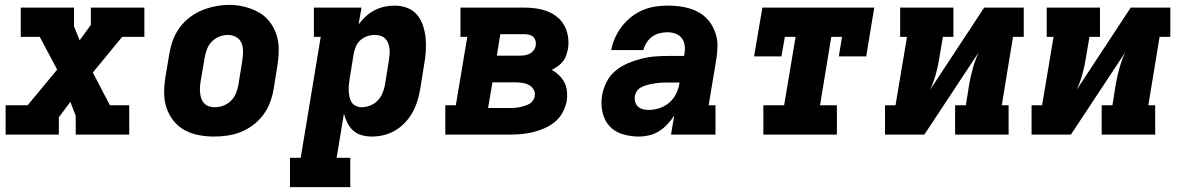

<svg xmlns="http://www.w3.org/2000/svg" viewBox="-20 -551 4840 786"><path d="M3 0V-120H93L214 -266L143 -400H65V-520H283V-443L306 -386L352 -449V-520H571V-400H480L360 -254L430 -120H509V0H290V-77L268 -134L221 -71V0Z M856 8Q824 8 793 2Q762 -4 735.5 -18.5Q709 -33 690 -57Q671 -81 661.5 -110Q652 -139 652 -171Q652 -203 657 -235L674 -335Q679 -363 689 -389.5Q699 -416 716.5 -439.5Q734 -463 758 -481Q782 -499 808.5 -509.5Q835 -520 862.5 -525.5Q890 -531 918 -531Q950 -531 980.5 -523.5Q1011 -516 1037.5 -501.5Q1064 -487 1083 -463Q1102 -439 1111.5 -410Q1121 -381 1121 -349Q1121 -317 1116 -285L1100 -185Q1095 -157 1085 -130.5Q1075 -104 1057.5 -80.5Q1040 -57 1016 -39Q992 -21 965.5 -10.5Q939 0 911 4Q883 8 856 8ZM859 -112Q877 -112 894.5 -118.5Q912 -125 925.5 -138.5Q939 -152 946 -169.5Q953 -187 956 -204L972 -304Q975 -323 975 -341Q975 -359 968.5 -375Q962 -391 946.5 -399.5Q931 -408 913 -408Q895 -408 877.5 -401Q860 -394 847 -380.5Q834 -367 827.5 -350Q821 -333 818 -316L801 -216Q799 -204 798.5 -191.5Q798 -179 799.5 -167.5Q801 -156 805 -145.5Q809 -135 817 -127Q825 -119 836 -115.5Q847 -112 859 -112Z M1167 215V95H1211L1293 -400H1265V-520H1460L1448 -451Q1461 -469 1477.5 -484Q1494 -499 1513.5 -509Q1533 -519 1553.5 -523.5Q1574 -528 1595 -528Q1623 -528 1647.5 -518.5Q1672 -509 1688 -489.5Q1704 -470 1712 -445Q1720 -420 1722.5 -393.5Q1725 -367 1723 -339.5Q1721 -312 1716 -285L1700 -185Q1696 -161 1688.5 -137Q1681 -113 1668.5 -90.5Q1656 -68 1638 -49Q1620 -30 1598 -17Q1576 -4 1551.5 2Q1527 8 1503 8Q1481 8 1461 2.5Q1441 -3 1426 -16.5Q1411 -30 1402 -48Q1393 -66 1388 -86L1358 95H1414V215ZM1461 -112Q1478 -112 1495.5 -119Q1513 -126 1526 -139.5Q1539 -153 1546 -170Q1553 -187 1556 -204L1572 -304Q1574 -316 1575 -328.5Q1576 -341 1574.5 -352.5Q1573 -364 1569 -374.5Q1565 -385 1557 -393Q1549 -401 1538 -404.5Q1527 -408 1515 -408Q1499 -408 1484 -403Q1469 -398 1456.5 -387.5Q1444 -377 1437.5 -362Q1431 -347 1428 -332L1412 -232Q1410 -219 1408.5 -206Q1407 -193 1407.5 -180.5Q1408 -168 1410.5 -155.5Q1413 -143 1419 -133Q1425 -123 1436.5 -117.5Q1448 -112 1461 -112Z M1803 0V-120H1846L1893 -400H1865V-520H2125Q2150 -520 2174.5 -516.5Q2199 -513 2221 -504.5Q2243 -496 2261.5 -481Q2280 -466 2291 -445Q2302 -424 2305.5 -399.5Q2309 -375 2305 -350Q2302 -337 2297.5 -323.5Q2293 -310 2284 -299Q2275 -288 2263 -279.5Q2251 -271 2239 -265Q2255 -256 2268.5 -243Q2282 -230 2290.5 -213.5Q2299 -197 2301 -177.5Q2303 -158 2300 -138Q2296 -115 2284 -92Q2272 -69 2252 -52.5Q2232 -36 2209 -26Q2186 -16 2162 -10Q2138 -4 2114 -2Q2090 0 2066 0ZM2014 -323H2106Q2116 -323 2127 -324.5Q2138 -326 2148 -331Q2158 -336 2165 -345.5Q2172 -355 2173 -365Q2175 -375 2172 -385Q2169 -395 2162 -401Q2155 -407 2145 -409Q2135 -411 2125 -411H2028ZM1978 -109H2066Q2076 -109 2086 -109.5Q2096 -110 2106 -112Q2116 -114 2126 -117Q2136 -120 2145.5 -125Q2155 -130 2161.5 -139Q2168 -148 2169 -158Q2172 -172 2164.5 -184.5Q2157 -197 2144.5 -203.5Q2132 -210 2117 -212Q2102 -214 2087 -214H1996Z M2595 8Q2561 8 2528 -2Q2495 -12 2474 -36Q2453 -60 2446 -93.5Q2439 -127 2445 -162Q2450 -189 2463.5 -216Q2477 -243 2500.5 -262Q2524 -281 2551.5 -292.5Q2579 -304 2607 -311Q2635 -318 2663 -320Q2691 -322 2719 -322H2780L2782 -330Q2785 -347 2783 -364Q2781 -381 2771.5 -394Q2762 -407 2746 -413Q2730 -419 2713 -419Q2697 -419 2680.5 -415Q2664 -411 2650 -401Q2636 -391 2627 -376.5Q2618 -362 2614 -346H2482Q2487 -372 2498 -396.5Q2509 -421 2525.5 -442.5Q2542 -464 2564 -481.5Q2586 -499 2611 -509.5Q2636 -520 2661.5 -524Q2687 -528 2713 -528Q2736 -528 2758 -525.5Q2780 -523 2801 -517Q2822 -511 2840.5 -500.5Q2859 -490 2873.5 -475Q2888 -460 2898 -441Q2908 -422 2913 -401Q2918 -380 2917 -357.5Q2916 -335 2913 -312L2881 -120H2909V0H2727L2740 -78Q2728 -59 2712.5 -42.5Q2697 -26 2678 -14Q2659 -2 2637.5 3Q2616 8 2595 8ZM2636 -101Q2658 -101 2680.5 -108.5Q2703 -116 2721 -132Q2739 -148 2749 -169.5Q2759 -191 2762 -213H2719Q2709 -213 2699 -213Q2689 -213 2679.5 -212Q2670 -211 2660 -209.5Q2650 -208 2640.5 -206Q2631 -204 2621 -200.5Q2611 -197 2602 -192Q2593 -187 2587 -178Q2581 -169 2579 -159Q2577 -147 2580 -135Q2583 -123 2591.5 -115Q2600 -107 2611.5 -104Q2623 -101 2636 -101Z M3105 0V-120H3190L3237 -400H3193L3179 -320H3067L3101 -520H3559L3526 -320H3414L3427 -400H3383L3337 -120H3406V0Z M3603 0V-120H3646L3693 -400H3665V-520H3883V-400H3840L3825 -312Q3820 -279 3811 -247Q3802 -215 3788 -184L4009 -520H4171V-400H4127L4081 -120H4109V0H3890V-120H3934L3948 -208Q3954 -241 3963 -273Q3972 -305 3986 -336L3764 0Z M4203 0V-120H4246L4293 -400H4265V-520H4483V-400H4440L4425 -312Q4420 -279 4411 -247Q4402 -215 4388 -184L4609 -520H4771V-400H4727L4681 -120H4709V0H4490V-120H4534L4548 -208Q4554 -241 4563 -273Q4572 -305 4586 -336L4364 0Z"/></svg>

Font: Iosevka Etoile Heavy Oblique
Style: Regular
Weight: 900
Italic angle: -9°
Designer: Belleve Invis
Foundry: Belleve Invis
Version: Version 15.5.2; ttfautohint (v1.8.4)